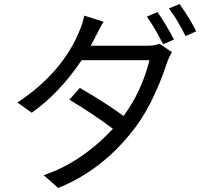

<svg xmlns="http://www.w3.org/2000/svg" viewBox="-20 -866 1040 957"><path d="M710 -638Q752 -638 775 -648L837 -606Q821 -579 813 -555Q739 -332 635 -206Q483 -15 270 71L198 7Q384 -55 543 -224Q449 -295 326 -369L378 -428Q507 -353 596 -288Q686 -410 725 -566H387Q276 -401 138 -304L67 -355Q294 -505 379 -719Q391 -747 400 -788L496 -758Q474 -720 460 -691Q443 -657 432 -638ZM765 -806Q810 -741 847 -669L793 -645Q750 -731 712 -783ZM875 -846Q930 -768 958 -710L905 -686Q866 -765 822 -824Z"/></svg>

Font: Source Han Sans K Regular
Style: Regular
Weight: 400
Designer: Ryoko NISHIZUKA  (kana & ideographs); Paul D. Hunt (Latin, Greek & Cyrillic); Wenlong ZHANG  (bopomofo); Sandoll Communi
Foundry: Adobe Systems Incorporated
Version: Version 1.00 July 18, 2014, initial release